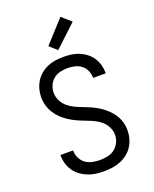

<svg xmlns="http://www.w3.org/2000/svg" viewBox="-177 -1080 954 1187"><g transform="rotate(-20 300.0 -487.0)"><path d="M299 8Q272 8 245 4.5Q218 1 193 -9Q168 -19 146 -35Q124 -51 108.5 -73.5Q93 -96 85.5 -122Q78 -148 78 -175V-179H161V-177Q161 -152 172.5 -128.5Q184 -105 204 -90.5Q224 -76 249 -71Q274 -66 299 -66Q324 -66 349.5 -71.5Q375 -77 395 -92.5Q415 -108 426.5 -132Q438 -156 438 -181Q438 -209 425 -234Q412 -259 391 -276.5Q370 -294 344.5 -305.5Q319 -317 293.5 -326.5Q268 -336 243 -347.5Q218 -359 195 -374Q172 -389 152 -408Q132 -427 117.5 -450.5Q103 -474 95.5 -500.5Q88 -527 88 -554Q88 -581 95 -607Q102 -633 116 -656Q130 -679 151 -696.5Q172 -714 196.5 -724.5Q221 -735 247.5 -739Q274 -743 301 -743Q328 -743 354 -739.5Q380 -736 404.5 -726Q429 -716 450 -699.5Q471 -683 485.5 -661Q500 -639 507 -613.5Q514 -588 514 -561V-558H431V-560Q431 -584 421 -606.5Q411 -629 392 -643.5Q373 -658 349 -663.5Q325 -669 301 -669Q277 -669 252.5 -663Q228 -657 209 -641Q190 -625 180 -602Q170 -579 170 -554Q170 -527 183 -501.5Q196 -476 217 -458.5Q238 -441 263 -429.5Q288 -418 313.5 -408.5Q339 -399 364 -387.5Q389 -376 412 -361Q435 -346 455 -327Q475 -308 490 -285Q505 -262 512.5 -235.5Q520 -209 520 -181Q520 -154 512.5 -127Q505 -100 490 -77Q475 -54 453 -37Q431 -20 406 -10Q381 0 353.5 4Q326 8 299 8ZM287 -793 238 -837 370 -982 431 -928Z"/></g></svg>

Font: Iosevka Aile
Style: Regular
Weight: 400
Designer: Belleve Invis
Foundry: Belleve Invis
Version: Version 28.0.1; ttfautohint (v1.8.4)